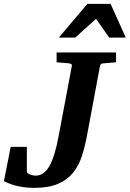

<svg xmlns="http://www.w3.org/2000/svg" viewBox="-40 -937 658 974"><path d="M481 -615.2Q474.1 -615.2 471.4 -611.1Q468.8 -606.9 466.8 -600.1L402.8 -256.8Q392.1 -197.8 376.2 -147.7Q360.4 -97.7 331.1 -61.3Q301.8 -24.9 254.2 -4.4Q206.5 16.1 132.8 16.1Q99.6 16.1 73.5 11.7Q47.4 7.3 28.3 1.5Q9.3 -4.4 -2.7 -10Q-14.6 -15.6 -20 -18.1L14.2 -191.9H96.2V-65.9Q96.2 -62 100.8 -58.3Q105.5 -54.7 112.3 -52Q119.1 -49.3 126.7 -47.6Q134.3 -45.9 140.1 -45.9Q183.6 -45.9 211.4 -95.9Q239.3 -146 257.8 -249L324.2 -601.1Q325.7 -609.9 320.8 -612.5Q315.9 -615.2 306.2 -616.2Q296.9 -616.7 287.1 -617.7Q278.8 -618.7 268.1 -619.4Q257.3 -620.1 247.1 -621.1V-670.9H548.8V-621.1ZM514.2 -746.1 447.3 -841.3 341.3 -746.1H258.3L403.3 -917.5H521L598.1 -746.1Z"/></svg>

Font: Charis SIL Viet
Style: Bold Italic
Weight: 700
Italic angle: -11°
Foundry: SIL International
Version: Version 5.000